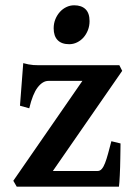

<svg xmlns="http://www.w3.org/2000/svg" viewBox="-20 -698 508 718"><path d="M430.7 -161.6Q430.7 -151.4 430.4 -137Q430.2 -122.6 429.9 -106.4Q429.7 -90.3 429.2 -74Q428.7 -57.6 428 -43Q427.2 -28.3 426.5 -17.1Q425.8 -5.9 424.8 0H42.5L29.8 -22L288.1 -395.5H161.1Q139.6 -395.5 120.8 -371.1Q102.1 -346.7 89.4 -293L54.7 -302.7L66.9 -461.9Q77.6 -459 86.4 -457.3Q95.2 -455.6 104.7 -454.8Q114.3 -454.1 125.5 -454.1H426.3L437 -433.1L177.7 -58.6H345.2Q354 -58.6 360.6 -66.2Q367.2 -73.7 372.8 -88.1Q378.4 -102.5 384 -123Q389.6 -143.6 396.5 -169.9ZM314.9 -619.1Q314.9 -601.1 308.8 -585.4Q302.7 -569.8 292.5 -558.1Q282.2 -546.4 268.3 -539.6Q254.4 -532.7 238.8 -532.7Q210.4 -532.7 195.6 -547.9Q180.7 -563 180.7 -592.3Q180.7 -610.4 187 -626Q193.4 -641.6 203.9 -653.3Q214.4 -665 228.3 -671.6Q242.2 -678.2 257.3 -678.2Q284.7 -678.2 299.8 -663.6Q314.9 -648.9 314.9 -619.1Z"/></svg>

Font: Gentium Basic
Style: Bold
Weight: 700
Designer: J. Victor Gaultney and Annie Olsen
Foundry: SIL International
Version: Version 1.100